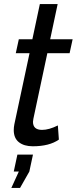

<svg xmlns="http://www.w3.org/2000/svg" viewBox="-20 -716 379 949"><path d="M48 -73Q48 -87 51 -102L126 -453H58L73 -522H140L177 -696H265L228 -522H339L324 -453H214L145 -129Q143 -119 143 -114Q143 -74 188 -74Q222 -74 266 -96L271 -26Q224 7 142 7Q99 7 73.5 -13Q48 -33 48 -73ZM36 213 73 132H48L66 48H143L125 132L79 213Z"/></svg>

Font: Raleway-v4020 Medium
Style: Italic
Weight: 500
Italic angle: -12°
Designer: Matt McInerney, Pablo Impallari, Rodrigo Fuenzalida
Foundry: Matt McInerney, Pablo Impallari, Rodrigo Fuenzalida
Version: Version 4.020;PS 004.020;hotconv 1.0.88;makeotf.lib2.5.64775